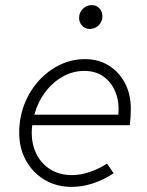

<svg xmlns="http://www.w3.org/2000/svg" viewBox="-20 -720 576 750"><path d="M260 10Q201 10 154.5 -17.5Q108 -45 81.5 -93Q55 -141 55 -201Q55 -260 75 -312Q95 -364 131 -404Q167 -444 213.5 -466.5Q260 -489 312 -489Q365 -489 405 -464Q445 -439 468 -395.5Q491 -352 491 -295Q491 -279 490 -263.5Q489 -248 487 -231H106Q99 -175 117 -130.5Q135 -86 172.5 -61Q210 -36 261 -36Q293 -36 328.5 -47.5Q364 -59 398 -81L424 -43Q384 -17 342.5 -3.5Q301 10 260 10ZM114 -272H442Q447 -320 431.5 -359Q416 -398 385 -420.5Q354 -443 309 -443Q265 -443 225.5 -421Q186 -399 157 -360.5Q128 -322 114 -272ZM330 -607Q313 -607 301 -619.5Q289 -632 289 -650Q289 -671 303.5 -685.5Q318 -700 339 -700Q356 -700 368 -687.5Q380 -675 380 -657Q380 -643 373.5 -631.5Q367 -620 355.5 -613.5Q344 -607 330 -607Z"/></svg>

Font: Red Hat Text
Style: Italic
Weight: 300
Italic angle: -12°
Designer: Pentagram, MCKL
Foundry: Pentagram, MCKL
Version: Version 1.023